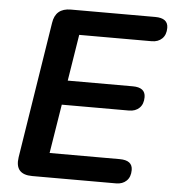

<svg xmlns="http://www.w3.org/2000/svg" viewBox="-51 -752 722 800"><g transform="rotate(5 310.0 -352.5)"><path d="M113 0Q39 0 50 -73L140 -643Q149 -705 213 -705H566Q620 -705 620 -664Q620 -635 603.5 -619Q587 -603 560 -603H257L226 -409H498Q551 -409 551 -368Q551 -339 534.5 -323Q518 -307 491 -307H210L177 -102H470Q524 -102 524 -61Q524 -32 507.5 -16Q491 0 464 0Z"/></g></svg>

Font: Nunito
Style: Bold Italic
Weight: 700
Italic angle: -9°
Designer: Vernon Adams
Foundry: Vernon Adams
Version: Version 3.601; ttfautohint (v1.8.2.53-6de2)